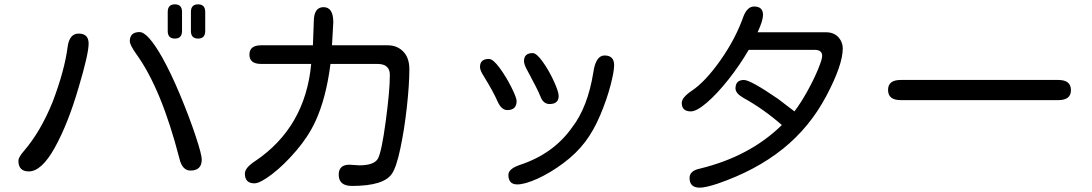

<svg xmlns="http://www.w3.org/2000/svg" viewBox="-20 -804 5040 886"><path d="M389 -603Q389 -555 343 -401Q294 -233 233 -123Q172 -13 113 -13Q65 -13 65 -62Q65 -79 91 -108Q168 -198 223 -334Q278 -479 292 -587Q300 -649 343 -649Q389 -649 389 -603ZM624 -656Q662 -656 728 -540Q769 -467 811.5 -365Q854 -263 882.5 -177Q911 -91 911 -68Q911 -17 859 -17Q821 -17 808 -72Q725 -395 608 -556Q579 -597 579 -614Q579 -656 624 -656ZM754 -749Q754 -784 787 -784Q820 -784 820 -749V-661Q820 -626 787 -626Q754 -626 754 -661ZM861 -749Q861 -784 894 -784Q927 -784 927 -749V-661Q927 -626 894 -626Q861 -626 861 -661Z M1473 -771Q1518 -771 1518 -701L1512 -595H1769Q1813 -595 1841 -566Q1869 -537 1869 -485Q1869 -414 1857.5 -310Q1846 -206 1827.5 -119Q1809 -32 1789 -3Q1752 54 1604 54Q1543 54 1543 2Q1543 -44 1593 -44L1638 -41Q1706 -41 1724 -72Q1741 -103 1760 -244.5Q1779 -386 1779 -458Q1779 -509 1722 -509H1505Q1485 -351 1435 -243Q1403 -174 1346.5 -108Q1290 -42 1235 0Q1180 42 1154 42Q1110 42 1110 -3Q1110 -30 1158 -61Q1389 -217 1416 -509H1185Q1131 -509 1131 -552Q1131 -595 1185 -595H1424L1428 -704Q1428 -771 1473 -771Z M2364 -338Q2364 -296 2321 -296Q2294 -296 2276 -336Q2257 -380 2212 -453Q2195 -479 2195 -495Q2195 -532 2236 -532Q2255 -532 2285 -491.5Q2315 -451 2339.5 -402Q2364 -353 2364 -338ZM2379 -43Q2534 -94 2620 -216Q2692 -309 2718 -470Q2729 -548 2770 -548Q2814 -548 2814 -503Q2814 -474 2797 -409Q2780 -344 2749.5 -272Q2719 -200 2680 -149Q2640 -96 2579.5 -51Q2519 -6 2460.5 20.5Q2402 47 2367 47Q2326 47 2326 3Q2326 -25 2379 -43ZM2438 -559Q2456 -559 2484.5 -519Q2513 -479 2535.5 -430Q2558 -381 2558 -361Q2558 -324 2516 -324Q2486 -324 2473 -361Q2460 -393 2414 -478Q2398 -506 2398 -522Q2398 -559 2438 -559Z M3774 -546Q3774 -574 3739 -574H3435Q3393 -502 3341 -436.5Q3289 -371 3242 -330.5Q3195 -290 3168 -290Q3126 -290 3126 -329Q3126 -354 3172 -385Q3235 -427 3305 -526.5Q3375 -626 3411 -729Q3429 -774 3460 -774Q3501 -774 3501 -735Q3501 -709 3476 -655H3793Q3829 -655 3851 -630Q3869 -608 3869 -581Q3869 -504 3793 -361Q3717 -217 3592.5 -117Q3468 -17 3290 44Q3235 62 3209 62Q3162 62 3162 17Q3162 -16 3210 -26Q3440 -82 3588 -227Q3502 -302 3411 -352Q3374 -373 3374 -396Q3374 -435 3413 -435Q3443 -435 3570 -348L3646 -290Q3675 -328 3705 -382Q3735 -436 3754.5 -483Q3774 -530 3774 -546Z M4922 -388Q4922 -342 4864 -342H4136Q4078 -342 4078 -389Q4078 -435 4136 -435H4864Q4922 -435 4922 -388Z"/></svg>

Font: 寒蝉全圆体
Style: Regular
Weight: 400
Designer: Warren2060
      Designed by Motoya company      

      [Varela Round]
      Joe Prince(Latin component); Avraham Cornf
Foundry: ChillType
Version: Version 3.200